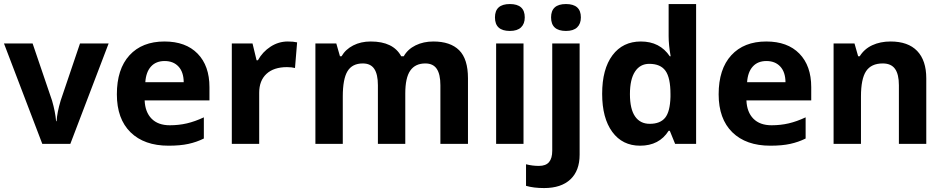

<svg xmlns="http://www.w3.org/2000/svg" viewBox="-20 -726 4765 969"><path d="M193.4 0 0 -506.8H144.5L242.7 -218.3Q258.8 -163.1 263.2 -114.3H265.6Q268.1 -157.7 286.1 -218.3L383.8 -506.8H528.3L335 0Z M811 -418Q767.1 -418 741.9 -390.1Q716.8 -362.3 713.4 -311H907.2Q906.7 -362.3 880.9 -390.1Q855 -418 811 -418ZM830.6 9.3Q708 9.3 638.9 -58.3Q569.8 -126 569.8 -250Q569.8 -377.4 633.5 -447Q697.3 -516.6 810.1 -516.6Q917.5 -516.6 977.3 -455.3Q1037.1 -394 1037.1 -286.1V-219.2H710Q712.4 -160.2 745.1 -127Q777.8 -93.8 836.9 -93.8Q882.3 -93.8 923.1 -103.3Q963.9 -112.8 1008.8 -133.8V-26.9Q972.2 -8.8 930.9 0.2Q889.6 9.3 830.6 9.3Z M1432.6 -516.6Q1460.9 -516.6 1479.5 -512.2L1468.8 -382.8Q1452.1 -387.2 1428.2 -387.2Q1361.8 -387.2 1325 -353.3Q1288.1 -319.3 1288.1 -257.8V0H1149.9V-506.8H1254.4L1274.9 -421.9H1281.7Q1305.2 -464.4 1345.5 -490.5Q1385.7 -516.6 1432.6 -516.6Z M2025.4 0H1887.2V-295.9Q1887.2 -351.1 1868.9 -378.4Q1850.6 -405.8 1811 -405.8Q1757.8 -405.8 1733.9 -366.7Q1710 -327.6 1710 -238.8V0H1571.8V-506.8H1677.2L1695.8 -441.9H1703.6Q1724.1 -477.1 1762.7 -496.8Q1801.3 -516.6 1851.1 -516.6Q1964.8 -516.6 2004.9 -441.9H2017.6Q2037.6 -477.5 2077.4 -497.1Q2117.2 -516.6 2167 -516.6Q2252.9 -516.6 2297.4 -472.4Q2341.8 -428.2 2341.8 -330.6V0H2202.6V-295.9Q2202.6 -351.1 2184.3 -378.4Q2166 -405.8 2126.5 -405.8Q2075.7 -405.8 2050.5 -369.6Q2025.4 -333.5 2025.4 -254.4Z M2478 -638.2Q2478 -705.6 2553.2 -705.6Q2628.4 -705.6 2628.4 -638.2Q2628.4 -606 2609.6 -587.9Q2590.8 -569.8 2553.2 -569.8Q2478 -569.8 2478 -638.2ZM2622.1 0H2483.9V-506.8H2622.1Z M2726.1 223.1Q2672.9 223.1 2634.8 211.9V103Q2666.5 111.3 2699.7 111.3Q2734.9 111.3 2751 92Q2767.1 72.8 2767.1 34.7V-506.8H2905.3V54.7Q2905.3 135.7 2858.6 179.4Q2812 223.1 2726.1 223.1ZM2761.2 -638.2Q2761.2 -705.6 2836.4 -705.6Q2911.6 -705.6 2911.6 -638.2Q2911.6 -606 2892.8 -587.9Q2874 -569.8 2836.4 -569.8Q2761.2 -569.8 2761.2 -638.2Z M3210.4 9.3Q3121.1 9.3 3070.1 -60.3Q3019 -129.9 3019 -252.4Q3019 -377.4 3071 -447Q3123 -516.6 3214.4 -516.6Q3310.1 -516.6 3360.4 -441.9H3364.7Q3354.5 -499 3354.5 -543.5V-705.6H3493.2V0H3387.2L3360.4 -65.9H3354.5Q3307.1 9.3 3210.4 9.3ZM3259.3 -101.1Q3312 -101.1 3336.9 -131.8Q3361.8 -162.6 3363.8 -236.8V-251.5Q3363.8 -333.5 3338.6 -368.7Q3313.5 -403.8 3256.8 -403.8Q3210.4 -403.8 3184.8 -364.7Q3159.2 -325.7 3159.2 -251Q3159.2 -175.8 3185.1 -138.4Q3210.9 -101.1 3259.3 -101.1Z M3848.1 -418Q3804.2 -418 3779.1 -390.1Q3753.9 -362.3 3750.5 -311H3944.3Q3943.8 -362.3 3918 -390.1Q3892.1 -418 3848.1 -418ZM3867.7 9.3Q3745.1 9.3 3676 -58.3Q3606.9 -126 3606.9 -250Q3606.9 -377.4 3670.7 -447Q3734.4 -516.6 3847.2 -516.6Q3954.6 -516.6 4014.4 -455.3Q4074.2 -394 4074.2 -286.1V-219.2H3747.1Q3749.5 -160.2 3782.2 -127Q3814.9 -93.8 3874 -93.8Q3919.4 -93.8 3960.2 -103.3Q4001 -112.8 4045.9 -133.8V-26.9Q4009.3 -8.8 3968 0.2Q3926.8 9.3 3867.7 9.3Z M4654.8 0H4516.6V-295.9Q4516.6 -351.1 4497.1 -378.4Q4477.5 -405.8 4435.1 -405.8Q4377 -405.8 4351.1 -366.9Q4325.2 -328.1 4325.2 -238.8V0H4187V-506.8H4292.5L4311 -441.9H4318.8Q4341.8 -479 4382.3 -497.8Q4422.9 -516.6 4474.6 -516.6Q4563 -516.6 4608.9 -468.8Q4654.8 -420.9 4654.8 -330.6Z"/></svg>

Font: Bpm'online Open Sans
Style: Bold
Weight: 700
Foundry: Ascender Corporation
Version: Version 1.10